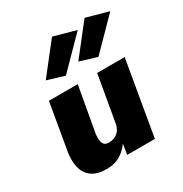

<svg xmlns="http://www.w3.org/2000/svg" viewBox="-175 -882 979 1027"><g transform="rotate(-30 314.0 -369.0)"><path d="M250 -531 427 -711 290 -749 144 -563ZM451 -531 628 -711 491 -749 345 -563ZM232 -180 282 -460H104L53 -162Q47 -112 58 -73Q69 -34 101.5 -11.5Q134 11 190 11Q240 11 274.5 -10Q309 -31 332 -64L322 0H493L572 -460H402L353 -178Q349 -154 337.5 -138Q326 -122 309.5 -114Q293 -106 271 -106Q250 -106 241.5 -117Q233 -128 231.5 -145Q230 -162 232 -180Z"/></g></svg>

Font: Jost ExtraBold
Style: Italic
Weight: 800
Italic angle: -5°
Version: Version 3.710